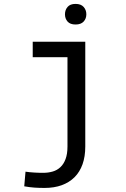

<svg xmlns="http://www.w3.org/2000/svg" viewBox="-20 -740 640 974"><path d="M146 -528.3H412.6V3.4Q412.6 54.2 398.7 93.3Q384.8 132.3 358.2 158.9Q331.5 185.5 293.2 199.5Q254.9 213.4 206.1 213.4Q178.2 213.4 154.1 211.7Q129.9 210 103 205.1L109.4 130.9Q117.7 132.3 130.4 133.5Q143.1 134.8 156 135.5Q168.9 136.2 180.9 136.5Q192.9 136.7 199.7 136.7Q225.1 136.7 247.6 130.1Q270 123.5 286.6 107.9Q303.2 92.3 312.7 66.7Q322.3 41 322.3 3.4V-449.7H146ZM309.6 -667.5Q309.6 -689.5 322.8 -704.8Q335.9 -720.2 363.3 -720.2Q390.6 -720.2 404.3 -704.8Q418 -689.5 418 -667.5Q418 -645.5 404.3 -630.6Q390.6 -615.7 363.3 -615.7Q335.9 -615.7 322.8 -630.6Q309.6 -645.5 309.6 -667.5Z"/></svg>

Font: TypoPRO Roboto Mono
Style: Regular
Weight: 400
Designer: Google
Version: Version 2.000986; 2015; ttfautohint (v1.3)